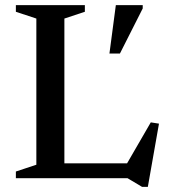

<svg xmlns="http://www.w3.org/2000/svg" viewBox="-20 -696 660 750"><path d="M557.5 34H535L478 0H169.5L170 -58H524.5L464 -36.5L569 -218L601 -213ZM231.5 -623.5V0H42V-26L122 -52.5V-623.5L42 -650V-676H311.5V-650ZM407.5 -487 432.5 -676H537.5V-663L448.5 -487Z"/></svg>

Font: Newsreader 16pt Medium
Style: Regular
Weight: 500
Designer: Hugues Gentile
Foundry: Production Type
Version: Version 1.003